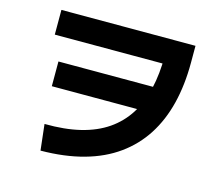

<svg xmlns="http://www.w3.org/2000/svg" viewBox="-109 -874 1217 1063"><g transform="rotate(15 500.0 -342.0)"><path d="M206.5 49.2 189.8 -99.2Q305.3 -97.7 394.3 -119.4Q483.3 -141.2 547.8 -185.6Q612.3 -230 654 -295.8Q695.7 -361.5 715.4 -446.8Q735.2 -532.2 735.2 -635.8L777.7 -591.7H116.7V-733.3H885.2V-635.8Q885.2 -508.7 858.7 -402.1Q832.2 -295.5 778.6 -212.3Q725 -129 643.8 -70.8Q562.7 -12.5 453.5 17.8Q344.3 48.2 206.5 49.2ZM769.5 -453.2V-311.5H174.7V-453.2Z"/></g></svg>

Font: Murecho Thin
Style: Regular
Weight: 100
Designer: Neil Summerour
Foundry: Positype
Version: Version 1.010